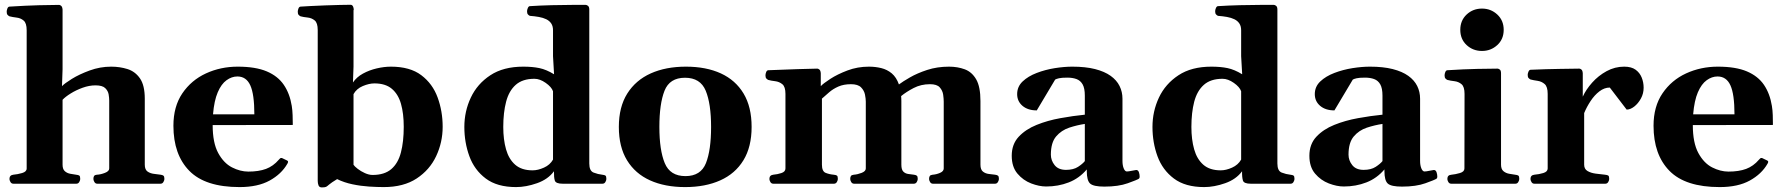

<svg xmlns="http://www.w3.org/2000/svg" viewBox="-20 -777 7551 812"><path d="M36.8 0Q28.3 0 24.2 -7.3Q20 -14.6 20 -20Q20 -36.1 36.1 -38.1Q54.2 -39.6 73.5 -45.2Q92.8 -50.8 92.8 -64.5V-648.9Q92.8 -679.2 80.1 -689.9Q67.4 -700.7 50.3 -702.6Q33.2 -704.6 20 -708Q15.1 -710.4 11.7 -714.4Q8.3 -718.3 8.3 -727.5Q8.3 -733.4 11.2 -741Q14.2 -748.5 20 -749Q89.8 -753.4 145 -754.9Q200.2 -756.3 230 -756.3Q233.9 -756.3 238.8 -752.2Q243.7 -748 244.6 -736.3V-484.4L242.2 -412.6Q252.4 -423.8 283.9 -443.4Q315.4 -462.9 359.4 -479Q403.3 -495.1 450.2 -495.1Q486.8 -495.1 519.3 -484.9Q551.8 -474.6 572 -445.4Q592.3 -416.2 592.3 -359.4V-80.6Q592.3 -59.6 604 -51.5Q615.7 -43.5 631.3 -41.7Q647 -40 659.2 -38.1Q667.5 -37.1 671.4 -33.9Q675.3 -30.8 675.3 -20Q675.3 -14.6 671.1 -7.3Q667 0 658.6 0H391.6Q383.3 0 379.2 -7.3Q375 -14.6 375 -20Q375 -27.8 377.7 -32.5Q380.4 -37.1 390.1 -38.1Q405.8 -38.9 423.8 -45.9Q441.9 -52.9 441.9 -64.5V-352.1Q441.9 -362.7 439.5 -377.6Q437 -392.6 425 -404.3Q413.1 -416 383.8 -416Q357.4 -416 329.6 -406Q301.8 -396 279.1 -381.8Q256.3 -367.7 244.6 -355V-80.6Q244.6 -61.8 253.9 -53.3Q263.2 -44.8 276.6 -42.2Q290 -39.6 301.8 -38.1Q312 -37.1 315.7 -34.2Q319.3 -31.2 319.3 -20Q319.3 -14.6 315.2 -7.3Q311 0 302.7 0Z M993.2 14.2Q848.1 14.2 780.8 -54.4Q713.4 -123 713.4 -245.1Q713.4 -326.7 751.2 -382.3Q789.1 -438 851.1 -466.6Q913.1 -495.1 985.4 -495.1Q1061 -495.1 1108.2 -475.1Q1155.3 -455.1 1180.4 -418Q1205.6 -380.9 1213.9 -329.1Q1216.8 -311.5 1217.5 -290Q1218.3 -268.6 1218.3 -248.5L879.4 -248Q879.4 -172.9 902.8 -129.9Q926.3 -86.9 961.2 -69.1Q996.1 -51.3 1030.3 -51.3Q1074.2 -51.3 1105 -62.7Q1135.7 -74.2 1159.2 -101.6Q1161.6 -104 1164.3 -106.9Q1167 -109.9 1171.9 -108.9L1193.4 -98.6Q1198.2 -96.7 1198.2 -92.8Q1198.2 -90.8 1197.5 -88.9Q1196.8 -86.9 1195.3 -84.5Q1170.4 -41 1120.4 -13.4Q1070.3 14.2 993.2 14.2ZM880.9 -293.5H1055.7Q1055.7 -378.4 1038.6 -416Q1021.5 -453.6 983.9 -453.6Q960 -453.6 938 -437.7Q916 -421.9 900.9 -386.7Q885.7 -351.6 880.9 -293.5Z M1340.8 15.6Q1330.6 15.6 1327.1 7.1Q1323.7 -1.5 1323.7 -12.2V-649.9Q1323.7 -680.2 1310.8 -690.7Q1297.9 -701.2 1280.8 -702.9Q1263.7 -704.6 1251 -708Q1246.1 -710.4 1242.7 -714.4Q1239.3 -718.3 1239.3 -727.5Q1239.3 -733.4 1242.2 -741Q1245.1 -748.5 1251 -749Q1265.6 -750 1293.9 -751.5Q1322.3 -752.9 1355.2 -754.2Q1388.2 -755.4 1417.5 -756.1Q1446.8 -756.8 1462.9 -756.8Q1470.7 -756.8 1474.1 -747.1Q1477.5 -737.3 1475.1 -733.4V-495.6L1472.7 -428.2Q1488.3 -451.2 1515.1 -465.8Q1542 -480.5 1573.5 -487.8Q1605 -495.1 1633.3 -495.1Q1713.9 -495.1 1761.7 -459Q1809.6 -422.9 1830.8 -364.7Q1852.1 -306.6 1852.1 -240.7Q1852.1 -175.3 1824.7 -116.9Q1797.4 -58.6 1742.2 -22.2Q1687 14.2 1603 14.2Q1575.2 14.2 1540.5 12Q1505.9 9.8 1470.7 2.4Q1435.5 -4.9 1405.8 -19.5Q1380.9 -4.4 1372.3 3.2Q1363.8 10.7 1359.1 13.2Q1354.5 15.6 1340.8 15.6ZM1555.7 -37.1Q1606 -37.1 1634.8 -61.8Q1663.6 -86.4 1675.5 -132.1Q1687.5 -177.7 1687.5 -240.7Q1687.5 -296.9 1675.8 -337.9Q1664.1 -378.9 1637 -401.6Q1609.9 -424.3 1563.5 -424.3Q1541 -424.3 1514.4 -413.1Q1487.8 -401.9 1475.1 -378.9V-80.1Q1479.5 -73.2 1492.7 -63Q1505.9 -52.7 1523.2 -44.9Q1540.5 -37.1 1555.7 -37.1Z M2162.6 14.2Q2082.5 14.2 2034.4 -22Q1986.3 -58.1 1965.1 -116.2Q1943.8 -174.3 1943.8 -240.2Q1943.8 -306.2 1971.2 -364.3Q1998.5 -422.4 2053.7 -458.7Q2108.9 -495.1 2192.9 -495.1Q2231.9 -495.1 2261.2 -489Q2290.5 -482.9 2323.2 -462.9L2318.8 -539.6V-648.9Q2318.8 -666.5 2311.3 -677.7Q2303.7 -689 2290.3 -695.6Q2276.9 -702.1 2259 -705.3Q2241.2 -708.5 2220.7 -710Q2215.8 -712.4 2212.4 -716.3Q2209 -720.2 2209 -729.5Q2209 -735.4 2212.2 -742.9Q2215.3 -750.5 2220.7 -751Q2266.6 -753.9 2313.7 -755.1Q2360.8 -756.3 2399.4 -756.3Q2438 -756.3 2457.5 -756.3Q2461.4 -756.3 2466.8 -752.2Q2472.2 -748 2472.2 -736.3V-85.4Q2472.2 -54.2 2490.5 -47.1Q2508.8 -40 2526.9 -38.1Q2537.1 -37.1 2540.8 -34.2Q2544.4 -31.2 2544.4 -20Q2544.4 -14.6 2540.3 -7.3Q2536.1 0 2527.8 0H2359.9Q2330.6 0 2326.4 -13.4Q2322.3 -26.9 2322.8 -52.7Q2297.9 -18.6 2251.2 -2.2Q2204.6 14.2 2162.6 14.2ZM2232.4 -56.6Q2254.9 -56.6 2280.5 -68.1Q2306.2 -79.6 2318.8 -102.1V-391.1Q2312.5 -409.2 2287.8 -426.5Q2263.2 -443.8 2240.2 -443.8Q2189.9 -443.8 2161.1 -418.2Q2132.3 -392.6 2120.4 -346.7Q2108.4 -300.8 2108.4 -240.2Q2108.4 -187 2120.1 -145.5Q2131.8 -104 2158.9 -80.3Q2186 -56.6 2232.4 -56.6Z M2597.2 -240.2Q2597.2 -324.7 2632.8 -381.3Q2668.5 -438 2732.2 -466.6Q2795.9 -495.1 2880.9 -495.1Q2966.3 -495.1 3028.6 -466.6Q3090.8 -438 3124.8 -381.3Q3158.7 -324.7 3158.7 -240.2Q3158.7 -155.8 3124 -99.1Q3089.4 -42.5 3026.1 -14.2Q2962.9 14.2 2877.4 14.2Q2792 14.2 2729.2 -14.2Q2666.5 -42.5 2631.8 -99.1Q2597.2 -155.8 2597.2 -240.2ZM2768.6 -240.2Q2768.6 -142.1 2791.3 -87.2Q2814 -32.2 2878.9 -32.2Q2943.8 -32.2 2965.6 -87.2Q2987.3 -142.1 2987.3 -240.2Q2987.3 -338.4 2964.6 -393.3Q2941.9 -448.2 2877 -448.2Q2812 -448.2 2790.3 -393.1Q2768.6 -337.9 2768.6 -240.2Z M3250.5 0Q3242.2 0 3238 -7.3Q3233.9 -14.6 3233.9 -20Q3233.9 -36.1 3250 -38.1Q3268.1 -39.6 3284.9 -45.2Q3301.8 -50.8 3301.8 -64.5V-379.9Q3301.8 -410.2 3288.6 -420.9Q3275.4 -431.6 3258.3 -433.6Q3241.2 -435.5 3229 -439Q3224.1 -441.4 3220.7 -445.3Q3217.3 -449.2 3217.3 -458.5Q3217.3 -464.4 3220.2 -471.9Q3223.1 -479.5 3229 -480Q3296.4 -482.9 3352.3 -484.6Q3408.2 -486.3 3436.5 -486.8Q3440.4 -486.8 3445.3 -482.9Q3450.2 -479 3451.2 -467.3V-412.6Q3461.4 -423.8 3491.5 -443.4Q3521.5 -462.9 3564 -479Q3606.4 -495.1 3654.8 -495.1Q3682.1 -495.1 3707 -489Q3731.9 -482.9 3751.5 -466.6Q3771 -450.2 3781.7 -419.9Q3797.9 -432.1 3828.4 -449.7Q3858.9 -467.3 3901.1 -481.2Q3943.4 -495.1 3993.7 -495.1Q4029.8 -495.1 4060.1 -483.9Q4090.3 -472.7 4108.4 -441.5Q4126.5 -410.3 4126.5 -349.6V-80.6Q4126.5 -59.6 4137 -51.3Q4147.5 -43 4161.9 -41.3Q4176.3 -39.6 4188.5 -38.1Q4196.8 -37.1 4200.7 -33.9Q4204.6 -30.8 4204.6 -20Q4204.6 -14.6 4200.4 -7.3Q4196.3 0 4187.9 0H3925.8Q3917.5 0 3913.3 -7.3Q3909.2 -14.6 3909.2 -20Q3909.2 -27.8 3912.1 -32.5Q3915 -37.1 3924.3 -38.1Q3939.9 -39.1 3955.6 -45.9Q3971.2 -52.7 3971.2 -64.5V-347.2Q3971.2 -359.4 3968.8 -376.7Q3966.3 -394 3954.3 -407.5Q3942.4 -420.9 3913.1 -420.9Q3875 -420.9 3844 -404.8Q3813 -388.7 3791 -370.6Q3791.5 -365.7 3791.7 -360.4Q3792 -355 3792 -349.6V-80.6Q3792 -59.6 3800.3 -51.3Q3808.6 -43 3820.8 -41.3Q3833 -39.6 3845.2 -38.1Q3853.5 -37.1 3857.4 -33.9Q3861.3 -30.8 3861.3 -20Q3861.3 -14.6 3857.2 -7.3Q3853 0 3844.6 0H3592.3Q3584 0 3579.8 -7.3Q3575.7 -14.6 3575.7 -20Q3575.7 -27.8 3578.6 -32.5Q3581.5 -37.1 3590.8 -38.1Q3606.4 -39.1 3624 -45.9Q3641.6 -52.7 3641.6 -64.5V-347.2Q3641.6 -359.4 3638.2 -376.7Q3634.8 -394 3621.6 -407.5Q3608.4 -420.9 3578.9 -420.9Q3547.9 -420.9 3525.4 -410.9Q3502.9 -400.9 3486.6 -386.7Q3470.2 -372.6 3456.1 -359.9V-80.6Q3456.1 -52.3 3471.9 -45.9Q3487.8 -39.6 3505.9 -38.1Q3516.1 -37.1 3519.8 -34.2Q3523.4 -31.2 3523.4 -20Q3523.4 -14.6 3519.3 -7.3Q3515.1 0 3506.8 0Z M4258.8 -118.2Q4258.8 -167 4288.1 -198.5Q4317.4 -230 4364 -248.8Q4410.6 -267.6 4464.6 -277.3Q4518.6 -287.1 4567.9 -292V-372.6Q4567.9 -403.8 4558.6 -420.2Q4549.3 -436.5 4532.7 -442.6Q4516.1 -448.7 4494.1 -448.7Q4469.7 -448.7 4458.5 -446Q4447.3 -443.4 4442.4 -440.4L4364.7 -310.1Q4327.1 -310.1 4304.4 -329.3Q4281.7 -348.6 4281.7 -378.9Q4281.7 -410.6 4304.9 -432.6Q4328.1 -454.6 4364.5 -468.5Q4400.9 -482.4 4440.9 -488.8Q4481 -495.1 4515.1 -495.1Q4570.8 -495.1 4611.1 -484.9Q4651.4 -474.6 4677 -456.3Q4702.6 -438 4714.8 -413.3Q4727.1 -388.7 4727.1 -359.4V-96.7Q4727.1 -77.6 4732.4 -64.7Q4737.8 -51.8 4745.6 -51.8Q4752.4 -51.8 4767.3 -54.9Q4782.2 -58.1 4785.2 -58.1Q4793.5 -58.1 4796.6 -48.6Q4799.8 -39.1 4799.8 -30.3Q4799.8 -23.9 4796.9 -21.5Q4789.1 -16.1 4749.5 -2Q4710 12.2 4650.4 12.2Q4605 12.2 4590.6 -0.5Q4576.2 -13.2 4576.2 -53.2V-60.5Q4544.4 -22.9 4500 -5.6Q4455.6 11.7 4404.3 11.7Q4375 11.7 4341.1 -1.2Q4307.1 -14.2 4283 -42.7Q4258.8 -71.3 4258.8 -118.2ZM4424.3 -123Q4424.3 -98.6 4440.2 -78.6Q4456.1 -58.6 4488.3 -58.6Q4519.5 -58.6 4539.1 -71.3Q4558.6 -84 4567.9 -95.7V-252.9Q4535.2 -248 4502 -237.1Q4468.8 -226.1 4446.5 -200Q4424.3 -173.8 4424.3 -123Z M5072.8 14.2Q4992.7 14.2 4944.6 -22Q4896.5 -58.1 4875.2 -116.2Q4854 -174.3 4854 -240.2Q4854 -306.2 4881.3 -364.3Q4908.7 -422.4 4963.9 -458.7Q5019 -495.1 5103 -495.1Q5142.1 -495.1 5171.4 -489Q5200.7 -482.9 5233.4 -462.9L5229 -539.6V-648.9Q5229 -666.5 5221.4 -677.7Q5213.9 -689 5200.4 -695.6Q5187 -702.1 5169.2 -705.3Q5151.4 -708.5 5130.9 -710Q5126 -712.4 5122.6 -716.3Q5119.1 -720.2 5119.1 -729.5Q5119.1 -735.4 5122.3 -742.9Q5125.5 -750.5 5130.9 -751Q5176.8 -753.9 5223.9 -755.1Q5271 -756.3 5309.6 -756.3Q5348.1 -756.3 5367.7 -756.3Q5371.6 -756.3 5377 -752.2Q5382.3 -748 5382.3 -736.3V-85.4Q5382.3 -54.2 5400.6 -47.1Q5418.9 -40 5437 -38.1Q5447.3 -37.1 5450.9 -34.2Q5454.6 -31.2 5454.6 -20Q5454.6 -14.6 5450.4 -7.3Q5446.3 0 5438 0H5270Q5240.7 0 5236.6 -13.4Q5232.4 -26.9 5232.9 -52.7Q5208 -18.6 5161.4 -2.2Q5114.7 14.2 5072.8 14.2ZM5142.6 -56.6Q5165 -56.6 5190.7 -68.1Q5216.3 -79.6 5229 -102.1V-391.1Q5222.7 -409.2 5198 -426.5Q5173.3 -443.8 5150.4 -443.8Q5100.1 -443.8 5071.3 -418.2Q5042.5 -392.6 5030.5 -346.7Q5018.6 -300.8 5018.6 -240.2Q5018.6 -187 5030.3 -145.5Q5042 -104 5069.1 -80.3Q5096.2 -56.6 5142.6 -56.6Z M5517.6 -118.2Q5517.6 -167 5546.9 -198.5Q5576.2 -230 5622.8 -248.8Q5669.4 -267.6 5723.4 -277.3Q5777.3 -287.1 5826.7 -292V-372.6Q5826.7 -403.8 5817.4 -420.2Q5808.1 -436.5 5791.5 -442.6Q5774.9 -448.7 5752.9 -448.7Q5728.5 -448.7 5717.3 -446Q5706.1 -443.4 5701.2 -440.4L5623.5 -310.1Q5585.9 -310.1 5563.2 -329.3Q5540.5 -348.6 5540.5 -378.9Q5540.5 -410.6 5563.7 -432.6Q5586.9 -454.6 5623.3 -468.5Q5659.7 -482.4 5699.7 -488.8Q5739.7 -495.1 5773.9 -495.1Q5829.6 -495.1 5869.9 -484.9Q5910.2 -474.6 5935.8 -456.3Q5961.4 -438 5973.6 -413.3Q5985.8 -388.7 5985.8 -359.4V-96.7Q5985.8 -77.6 5991.2 -64.7Q5996.6 -51.8 6004.4 -51.8Q6011.2 -51.8 6026.1 -54.9Q6041 -58.1 6043.9 -58.1Q6052.2 -58.1 6055.4 -48.6Q6058.6 -39.1 6058.6 -30.3Q6058.6 -23.9 6055.7 -21.5Q6047.9 -16.1 6008.3 -2Q5968.8 12.2 5909.2 12.2Q5863.8 12.2 5849.4 -0.5Q5835 -13.2 5835 -53.2V-60.5Q5803.2 -22.9 5758.8 -5.6Q5714.4 11.7 5663.1 11.7Q5633.8 11.7 5599.9 -1.2Q5565.9 -14.2 5541.7 -42.7Q5517.6 -71.3 5517.6 -118.2ZM5683.1 -123Q5683.1 -98.6 5699 -78.6Q5714.8 -58.6 5747.1 -58.6Q5778.3 -58.6 5797.9 -71.3Q5817.4 -84 5826.7 -95.7V-252.9Q5793.9 -248 5760.7 -237.1Q5727.5 -226.1 5705.3 -200Q5683.1 -173.8 5683.1 -123Z M6117.7 0Q6109.4 0 6105.2 -7.3Q6101.1 -14.6 6101.1 -20Q6101.1 -36.6 6117.2 -37.9Q6135.3 -39.6 6154.3 -45.2Q6173.3 -50.8 6173.3 -64.5L6173.8 -379.9Q6173.8 -410.2 6161.1 -420.9Q6148.4 -431.6 6131.3 -433.6Q6114.3 -435.5 6101.1 -439Q6096.2 -441.4 6092.8 -445.3Q6089.4 -449.2 6089.4 -458.5Q6089.4 -464.4 6092.3 -471.9Q6095.2 -479.5 6101.1 -480Q6170.9 -484.4 6227.2 -485.6Q6283.6 -486.8 6313.5 -486.8Q6317.4 -486.8 6322.8 -482.9Q6328.1 -479 6328.1 -467.1V-80.6Q6328.1 -61.8 6338.1 -53.3Q6348.1 -44.8 6362.1 -42.2Q6376 -39.6 6387.7 -38.1Q6397.9 -37.1 6401.6 -34.2Q6405.3 -31.2 6405.3 -20Q6405.3 -14.6 6401.1 -7.3Q6397 0 6388.7 0ZM6247.6 -561.5Q6209.5 -561.5 6182.6 -586.4Q6155.8 -611.3 6155.8 -650.9Q6155.8 -690.4 6182.6 -715.6Q6209.5 -740.7 6247.6 -740.7Q6285.2 -740.7 6312.3 -715.6Q6339.4 -690.4 6339.4 -650.9Q6339.4 -611.3 6312.3 -586.4Q6285.2 -561.5 6247.6 -561.5Z M6469.2 0Q6460.9 0 6456.8 -7.3Q6452.6 -14.6 6452.6 -20Q6452.6 -36.1 6468.8 -38.1Q6488.8 -39.7 6507.1 -45.3Q6525.4 -50.9 6525.4 -64.5V-379.9Q6525.4 -410.2 6512.7 -421.4Q6500 -432.6 6482.9 -435.1Q6465.8 -437.5 6452.6 -440.9Q6447.8 -443.4 6444.3 -447.3Q6440.9 -451.2 6440.9 -460.4Q6440.9 -466.4 6444.1 -473.9Q6447.3 -481.4 6452.6 -481.9Q6522.5 -484.9 6575.9 -485.6Q6629.4 -486.3 6659.2 -486.8Q6663.1 -486.8 6668 -482.9Q6672.9 -479 6673.8 -467.3V-368.2Q6687.5 -398.4 6713.6 -427.7Q6739.7 -457 6774.7 -476.1Q6809.6 -495.1 6849.1 -495.1Q6879.4 -495.1 6897.2 -482.2Q6915 -469.2 6923.1 -448.9Q6931.2 -428.5 6931.2 -406.2Q6931.2 -381.3 6919.7 -360.4Q6908.2 -339.4 6891.6 -326.4Q6875 -313.5 6859.4 -313.5L6788.1 -406.7Q6765.1 -406.7 6744.1 -390.6Q6723.1 -374.5 6706.8 -349.6Q6690.4 -324.7 6679.7 -298.8V-80.6Q6679.7 -62.1 6693.8 -53.8Q6708 -45.4 6728.5 -42.7Q6749 -40 6768.1 -38.1Q6778.3 -37.1 6782 -34.2Q6785.6 -31.2 6785.6 -20Q6785.6 -14.6 6781.5 -7.3Q6777.3 0 6769 0Z M7252.9 14.2Q7107.9 14.2 7040.5 -54.4Q6973.1 -123 6973.1 -245.1Q6973.1 -326.7 7011 -382.3Q7048.8 -438 7110.8 -466.6Q7172.9 -495.1 7245.1 -495.1Q7320.8 -495.1 7367.9 -475.1Q7415 -455.1 7440.2 -418Q7465.3 -380.9 7473.6 -329.1Q7476.6 -311.5 7477.3 -290Q7478 -268.6 7478 -248.5L7139.2 -248Q7139.2 -172.9 7162.6 -129.9Q7186 -86.9 7220.9 -69.1Q7255.9 -51.3 7290 -51.3Q7334 -51.3 7364.7 -62.7Q7395.5 -74.2 7418.9 -101.6Q7421.4 -104 7424.1 -106.9Q7426.8 -109.9 7431.6 -108.9L7453.1 -98.6Q7458 -96.7 7458 -92.8Q7458 -90.8 7457.3 -88.9Q7456.5 -86.9 7455.1 -84.5Q7430.2 -41 7380.1 -13.4Q7330.1 14.2 7252.9 14.2ZM7140.6 -293.5H7315.4Q7315.4 -378.4 7298.3 -416Q7281.2 -453.6 7243.7 -453.6Q7219.7 -453.6 7197.8 -437.7Q7175.8 -421.9 7160.6 -386.7Q7145.5 -351.6 7140.6 -293.5Z"/></svg>

Font: Gelasio
Style: Regular
Weight: 400
Designer: Eben Sorkin
Foundry: Eben Sorkin
Version: Version 1.008